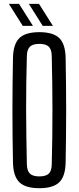

<svg xmlns="http://www.w3.org/2000/svg" viewBox="-20 -975 410 1002"><path d="M185.2 7.2Q112.6 7.2 80.8 -24.2Q49 -55.6 47.7 -127.8Q46.3 -197.9 45.6 -265.4Q44.9 -332.9 44.9 -399.9Q44.9 -466.9 45.6 -534.4Q46.3 -601.9 47.7 -672Q49 -744.5 80.8 -775.9Q112.6 -807.2 185.2 -807.2Q257.9 -807.2 289.7 -775.9Q321.4 -744.5 322.5 -672Q323.7 -601.7 324.5 -534Q325.3 -466.3 325.3 -399.6Q325.3 -332.8 324.5 -265.3Q323.7 -197.9 322.5 -127.8Q321.4 -55.6 289.7 -24.2Q257.9 7.2 185.2 7.2ZM185.2 -54.4Q219.5 -54.4 234.5 -68.6Q249.5 -82.9 250 -116.5Q252.1 -188.6 252.9 -259.9Q253.7 -331.2 253.7 -402.1Q253.7 -472.9 252.7 -543.3Q251.7 -613.6 250 -683.3Q249.5 -717.2 234.4 -731.6Q219.3 -746 185.2 -746Q151.5 -746 136.4 -731.6Q121.2 -717.2 120.2 -683.3Q118.2 -613.6 117.2 -543.3Q116.1 -472.9 116.3 -402.1Q116.5 -331.2 117.6 -259.9Q118.6 -188.6 120.2 -116.5Q121.2 -82.9 136.4 -68.6Q151.5 -54.4 185.2 -54.4ZM203 -840 130.5 -954.8H183.6L256.1 -840ZM98.8 -840 26.3 -954.8H79.4L151.9 -840Z"/></svg>

Font: Big Shoulders Display SC Thin
Style: Regular
Weight: 100
Designer: Patric King
Foundry: XO Type Co
Version: Version 2.002